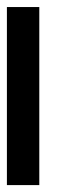

<svg xmlns="http://www.w3.org/2000/svg" viewBox="-20 -536 183 556"><path d="M93.8 0H0V-515.6H93.8Z"/></svg>

Font: Aswaq
Style: Regular
Weight: 400
Designer: Husham Jawad
Version: Version 1.000;November 3, 2021;FontCreator 14.0.0.2814 32-bi